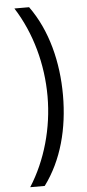

<svg xmlns="http://www.w3.org/2000/svg" viewBox="-64 -867 483 1067"><g transform="rotate(-5 177.0 -333.5)"><path d="M60 165H141C241 30 286 -143 286 -329C286 -513 241 -694 141 -832H59C152 -686 200 -508 200 -330C200 -153 150 24 60 165Z"/></g></svg>

Font: Noto Sans Devanagari UI
Style: Regular
Weight: 400
Designer: Jelle Bosma - Monotype Design Team
Foundry: Monotype Imaging Inc.
Version: Version 2.003